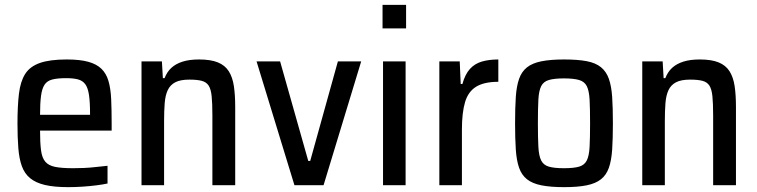

<svg xmlns="http://www.w3.org/2000/svg" viewBox="-20 -763 3120 791"><path d="M261 8Q203 8 165 -1Q127 -10 104 -29Q81 -48 70 -78.5Q59 -109 55.5 -153Q52 -197 52 -254Q52 -326 58 -376.5Q64 -427 83.5 -458Q103 -489 144 -503.5Q185 -518 255 -518Q309 -518 343.5 -508.5Q378 -499 398 -479.5Q418 -460 427 -429Q436 -398 438 -354.5Q440 -311 440 -255V-225H145Q145 -175 149 -144Q153 -113 166.5 -97Q180 -81 207 -75.5Q234 -70 281 -70Q302 -70 326 -71Q350 -72 375.5 -75Q401 -78 423 -80V-7Q405 -3 377.5 0.5Q350 4 320 6Q290 8 261 8ZM351 -271V-293Q351 -343 346.5 -372.5Q342 -402 331 -416.5Q320 -431 301 -436Q282 -441 252 -441Q217 -441 195.5 -435.5Q174 -430 163.5 -414Q153 -398 149 -368Q145 -338 145 -290H370Z M563 0V-510H647L651 -441H658Q668 -467 686 -483.5Q704 -500 732 -509Q760 -518 800 -518Q848 -518 877.5 -506Q907 -494 922.5 -469.5Q938 -445 943.5 -408.5Q949 -372 949 -322V0H855V-287Q855 -337 852 -366.5Q849 -396 839.5 -410.5Q830 -425 811 -430Q792 -435 760 -435Q723 -435 702 -424Q681 -413 671 -391.5Q661 -370 658.5 -338Q656 -306 656 -264V0Z M1193 0 1037 -510H1134L1250 -100H1258L1372 -510H1468L1313 0Z M1556 -646V-743H1653V-646ZM1558 0V-510H1651V0Z M1790 0V-510H1874L1878 -417H1885Q1896 -457 1916 -479Q1936 -501 1965.5 -509.5Q1995 -518 2033 -518V-426Q1975 -426 1942 -406Q1909 -386 1896 -342.5Q1883 -299 1883 -229V0Z M2304 8Q2248 8 2210.5 0.5Q2173 -7 2151 -24.5Q2129 -42 2118.5 -72Q2108 -102 2105 -147Q2102 -192 2102 -255Q2102 -319 2105 -363.5Q2108 -408 2118.5 -438Q2129 -468 2151 -485.5Q2173 -503 2210.5 -510.5Q2248 -518 2304 -518Q2360 -518 2397 -511Q2434 -504 2456 -486Q2478 -468 2488.5 -438Q2499 -408 2502 -363.5Q2505 -319 2505 -255Q2505 -192 2502 -147Q2499 -102 2488.5 -72Q2478 -42 2456 -24.5Q2434 -7 2397 0.5Q2360 8 2304 8ZM2303 -70Q2344 -70 2366 -76.5Q2388 -83 2397.5 -102Q2407 -121 2409 -158Q2411 -195 2411 -255Q2411 -316 2409 -352.5Q2407 -389 2397.5 -408Q2388 -427 2365.5 -433.5Q2343 -440 2303 -440Q2264 -440 2241.5 -433.5Q2219 -427 2209.5 -408Q2200 -389 2198 -352.5Q2196 -316 2196 -255Q2196 -195 2198 -158Q2200 -121 2209.5 -102Q2219 -83 2241 -76.5Q2263 -70 2303 -70Z M2626 0V-510H2710L2714 -441H2721Q2731 -467 2749 -483.5Q2767 -500 2795 -509Q2823 -518 2863 -518Q2911 -518 2940.5 -506Q2970 -494 2985.5 -469.5Q3001 -445 3006.5 -408.5Q3012 -372 3012 -322V0H2918V-287Q2918 -337 2915 -366.5Q2912 -396 2902.5 -410.5Q2893 -425 2874 -430Q2855 -435 2823 -435Q2786 -435 2765 -424Q2744 -413 2734 -391.5Q2724 -370 2721.5 -338Q2719 -306 2719 -264V0Z"/></svg>

Font: Saira SemiCondensed Medium
Style: Regular
Weight: 500
Width: 4
Designer: Hector Gatti with collaboration of the Omnibus-Type team
Foundry: Omnibus-Type
Version: Version 1.101